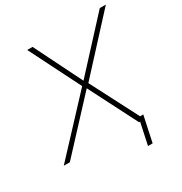

<svg xmlns="http://www.w3.org/2000/svg" viewBox="-231 -855 1092 1150"><g transform="rotate(-30 314.5 -280.0)"><path d="M-36 0H6L315 -333L485 0H492L460 150H492L530 -28H508L339 -355L665 -710H623L321 -382L158 -710H121L298 -358Z"/></g></svg>

Font: Geist Thin
Style: Italic
Weight: 100
Italic angle: -12°
Designer: Basement.studio, Andrés Briganti, Mateo Zaragoza
Foundry: Basement.studio, Vercel, Andrés Briganti, Guido Ferreyra, Mateo Zaragoza
Version: Version 1.500